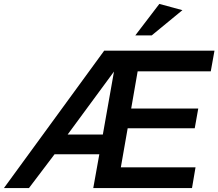

<svg xmlns="http://www.w3.org/2000/svg" viewBox="-73 -962 1117 982"><path d="M-53 0H75L206 -173H435L404 0H909L927 -106H545L580 -306H923L941 -407H598L631 -597H1005L1024 -703H460ZM273 -274 510 -596 453 -274ZM619 -781H703L860 -910L742 -942Z"/></svg>

Font: Geom Medium
Style: Italic
Weight: 500
Italic angle: -10°
Version: Version 1.102